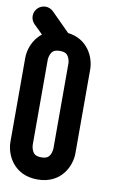

<svg xmlns="http://www.w3.org/2000/svg" viewBox="-99 -870 554 919"><g transform="rotate(10 178.5 -410.5)"><path d="M192.5 -603.9C199.8 -590.4 200.6 -575.6 200.7 -574.1V-157.9L200.7 -157.7C200.5 -155.1 199.3 -141.6 193.4 -129.8C188.2 -119.3 180 -107.5 150.4 -107.5C121.7 -107.5 113.5 -118.4 108.3 -128.2C101.2 -141.1 100.2 -156.2 100.1 -158.4V-574.2L100.1 -574.4C100.3 -577 101.5 -590.5 107.4 -602.3C112.6 -612.8 120.8 -624.6 150.4 -624.6C179.1 -624.6 187.2 -613.7 192.5 -603.9ZM308.3 -154.6V-562.5C308.3 -619.9 272 -704 174 -715.8L84.3 -805.5C73.8 -816 60.1 -821.3 46.3 -821.3C32.6 -821.3 18.8 -816 8.3 -805.5C-2.2 -795 -7.5 -781.3 -7.5 -767.5C-7.5 -753.8 -2.2 -740 8.3 -729.5L52 -686.7C9.3 -654 -7.5 -602.3 -7.5 -562.7V-154.6C-7.5 -92.8 34.8 0.1 150.4 0.1C266 0.1 308.3 -92.7 308.3 -154.6Z"/></g></svg>

Font: Cactron
Style: Bold
Weight: 900
Version: Version 1.0